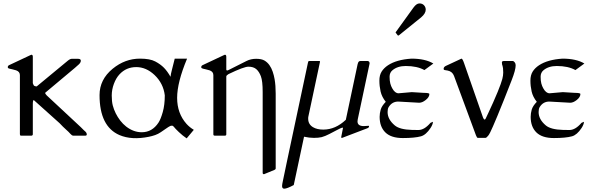

<svg xmlns="http://www.w3.org/2000/svg" viewBox="-20 -799 3488 1131"><path d="M179.2 -209.5Q173.3 -209.5 173.3 -185.5V-8.3Q173.3 -1.5 166.5 0H102.1Q97.2 -1.5 97.2 -8.8V-356.4Q97.2 -377 74.7 -384.8Q64.9 -388.2 53.7 -390.4Q42.5 -392.6 35.9 -394.5Q29.3 -396.5 27.6 -398.2Q25.9 -399.9 25.9 -403.8Q25.9 -411.1 33.2 -415L157.7 -473.6Q163.6 -476.6 165 -476.6Q173.3 -476.6 173.3 -464.8V-309.1Q177.2 -294.9 183.6 -292.5Q189.9 -290 196.3 -290L379.4 -441.4Q393.1 -452.6 402.8 -452.6H439Q456.1 -452.6 456.1 -441.4Q456.1 -430.7 444.6 -419.9Q433.1 -409.2 420.9 -398.9L246.1 -252.4Q246.1 -246.1 255.4 -236.8L456.1 -49.8Q466.8 -38.1 473.9 -32Q481 -25.9 484.4 -22.5Q491.2 -15.6 491.2 -7.8Q491.2 0 483.4 0H411.1Q403.8 0 394.5 -10.7Q385.3 -21.5 368.9 -35.9Q352.5 -50.3 331.1 -73.2L180.2 -208.5Q180.2 -209 179.7 -209.5Z M1082 -453.6Q1023.4 -313.5 1023.4 -222.7Q1023.4 -131.3 1078.6 -69.3Q1097.2 -48.8 1121.6 -34.2L1079.6 16.1Q1055.7 0 1033.4 -21.2Q1011.2 -42.5 1005.4 -50.5Q999.5 -58.6 993.4 -58.6Q987.3 -58.6 982.9 -56.9Q978.5 -55.2 971.4 -50.5Q964.4 -45.9 953.4 -38.3Q942.4 -30.8 927.2 -20.3Q912.1 -9.8 894 -3.4Q876 2.9 856.4 6.8Q755.4 27.3 683.6 -3.4Q566.4 -54.2 566.4 -238.8Q566.4 -330.6 643.6 -394Q716.3 -453.6 804.7 -453.6Q863.3 -453.6 894.5 -437Q925.8 -420.4 946 -399.7Q966.3 -378.9 984.4 -346.7Q985.8 -361.8 992.7 -387.7Q1005.9 -437 1009.3 -453.6ZM723.6 -53.2Q767.1 -20 814.9 -20Q876.5 -20 913.6 -76.7Q926.8 -96.7 938.7 -138.7Q950.7 -180.7 950.7 -237.3Q942.4 -307.6 890.1 -357.4Q840.8 -403.8 782.7 -403.8Q723.6 -403.8 684.1 -361.3Q663.6 -339.4 650.9 -305.2Q638.2 -271 638.2 -236.1Q638.2 -201.2 644.3 -177.7Q650.4 -154.3 661.6 -131.6Q672.9 -108.9 688.5 -88.6Q704.1 -68.4 723.6 -53.2Z M1297.4 -473.6Q1303.2 -476.6 1304.7 -476.6Q1313 -476.6 1313 -464.8V-388.7Q1314.5 -383.8 1316.9 -383.8Q1319.3 -383.8 1320.6 -384.3Q1321.8 -384.8 1324.7 -385.7L1431.6 -439.5Q1457 -452.6 1488.8 -452.6Q1520.5 -452.6 1537.8 -442.4Q1555.2 -432.1 1567.1 -415.3Q1579.1 -398.4 1586.4 -376.7Q1593.8 -355 1597.7 -332Q1604 -295.4 1604 -247.1V194.3Q1604 198.2 1596.2 202.1L1535.2 227.1Q1527.3 227.1 1527.3 219.2V-256.8Q1527.3 -321.8 1516.8 -349.6Q1506.3 -377.4 1489.5 -391.8Q1472.7 -406.2 1443.4 -406.2Q1416.5 -406.2 1325.7 -362.3Q1313.5 -355 1313 -348.6V-7.8Q1313 0 1305.2 0H1244.6Q1236.8 0 1236.8 -7.8V-356.4Q1236.8 -377 1214.4 -384.8Q1204.6 -388.2 1193.4 -390.4Q1182.1 -392.6 1175.5 -394.5Q1168.9 -396.5 1167.2 -398.2Q1165.5 -399.9 1165.5 -403.8Q1165.5 -411.1 1172.9 -415Z M1875 8.8Q1856.4 13.2 1829.3 13.2Q1802.2 13.2 1771 6.3L1710.4 291Q1670.4 312.5 1654.3 312.5Q1641.6 312.5 1641.6 296.4Q1641.6 288.1 1647 263.7Q1660.6 200.2 1670.9 149.4L1793.9 -429.2Q1795.4 -436 1796.6 -437.7Q1797.9 -439.5 1802.2 -439.5H1860.4Q1865.2 -439.5 1865.2 -436.8Q1865.2 -434.1 1863.8 -429.2L1796.4 -112.3Q1795.4 -108.9 1795.4 -105.5V-99.6Q1795.4 -66.9 1823.7 -49.8Q1847.7 -35.6 1884.3 -35.6Q1956.1 -35.6 2017.1 -93.3L2086.4 -419.9Q2086.9 -421.4 2087.9 -424.8Q2088.9 -428.2 2090.3 -431.6Q2094.7 -439.5 2102.1 -439.5H2146.5Q2157.2 -438 2157.2 -425.3L2087.4 -96.2Q2085.9 -89.4 2085.9 -84Q2085.9 -56.2 2123 -56.2L2151.9 -58.1Q2153.8 -58.1 2153.8 -54.2Q2153.8 -47.4 2144 -43.5L2002.9 10.3Q1997.1 13.2 1993.4 13.2Q1989.7 13.2 1989.7 9.5Q1989.7 5.9 2000.5 -45.4Q2000.5 -47.9 1994.4 -46.6Q1988.3 -45.4 1960.7 -30.8Q1933.1 -16.1 1919.9 -9.5Q1906.7 -2.9 1896.2 1.5Q1885.7 5.9 1875 8.8Z M2312 -605Q2310.1 -606.9 2310.1 -607.9Q2310.1 -608.9 2312 -610.8L2416 -754.9Q2433.6 -778.8 2450.7 -778.8Q2467.8 -778.8 2477.8 -767.8Q2487.8 -756.8 2487.8 -742.2Q2487.8 -719.7 2460.9 -696.8L2329.6 -590.8Q2327.1 -589.4 2325.7 -589.4Q2324.2 -589.4 2322.8 -590.8ZM2449.2 -193.8 2325.7 -200.7Q2289.1 -200.7 2269 -167.5Q2263.2 -157.7 2263.2 -138.7Q2263.2 -95.7 2305.7 -60.1Q2335 -35.6 2407.2 -33.7Q2426.3 -33.2 2444.8 -33.2Q2479.5 -33.2 2515.1 -74.7Q2517.6 -77.1 2522.9 -78.4Q2528.3 -79.6 2530.8 -82Q2529.3 -64.9 2516.1 -44.9Q2489.3 -4.4 2460 3.9Q2422.4 14.2 2353 14.2Q2283.7 14.2 2250 -19Q2216.3 -52.2 2216.3 -110.8Q2216.3 -131.8 2222.7 -153.6Q2229 -175.3 2252.4 -199.2Q2229 -228.5 2221.9 -260.3Q2214.8 -292 2214.8 -324Q2214.8 -356 2228 -377.2Q2241.2 -398.4 2265.6 -414.6Q2315.9 -447.8 2403.8 -453.6Q2484.9 -453.6 2532.7 -424.8L2480 -386.2Q2437.5 -410.2 2370.1 -410.2Q2321.8 -410.2 2292 -385.3Q2274.9 -371.1 2274.9 -347.2Q2274.9 -323.2 2279.1 -307.4Q2283.2 -291.5 2290.5 -278.8Q2306.6 -249.5 2327.6 -249.5L2405.8 -256.3L2476.6 -252Q2509.3 -252 2509.3 -245.1Q2509.3 -227.1 2487.8 -210Q2467.3 -193.8 2449.2 -193.8Z M2947.3 -439.5H3001.5Q3005.4 -439.5 3011.5 -432.4Q3017.6 -425.3 3017.6 -414.6Q3017.6 -386.7 2993.9 -326.2Q2970.2 -265.6 2947.8 -209Q2925.3 -152.3 2909.4 -114.5Q2893.6 -76.7 2883.8 -54.4Q2874 -32.2 2868.2 -20.5Q2859.9 -4.4 2856.9 -1.2Q2854 2 2848.9 7.6Q2843.8 13.2 2839.8 13.2H2794.4Q2789.6 13.2 2783.7 -2L2654.3 -352.1Q2644.5 -377.9 2617.2 -383.3Q2607.4 -385.3 2600.3 -386.2Q2593.3 -387.2 2593.3 -393.6Q2593.3 -403.8 2605 -410.2L2698.2 -453.6Q2704.6 -453.6 2713.4 -427.7L2825.2 -106.9Q2835 -82 2844.7 -108.4Q2845.7 -110.8 2857.2 -135Q2868.7 -159.2 2884.8 -195.1Q2900.9 -231 2911.6 -257.6Q2922.4 -284.2 2929 -302.7Q2935.5 -321.3 2939 -334Q2944.3 -354.5 2944.3 -371.6Q2944.3 -388.7 2943.1 -397.2Q2941.9 -405.8 2940.4 -410.4Q2939 -415 2937.7 -418.7Q2936.5 -422.4 2936.5 -430.9Q2936.5 -439.5 2947.3 -439.5Z M3338.9 -193.8 3215.3 -200.7Q3178.7 -200.7 3158.7 -167.5Q3152.8 -157.7 3152.8 -138.7Q3152.8 -95.7 3195.3 -60.1Q3224.6 -35.6 3296.9 -33.7Q3315.9 -33.2 3334.5 -33.2Q3369.1 -33.2 3404.8 -74.7Q3407.2 -77.1 3412.6 -78.4Q3418 -79.6 3420.4 -82Q3418.9 -64.9 3405.8 -44.9Q3378.9 -4.4 3349.6 3.9Q3312 14.2 3242.7 14.2Q3173.3 14.2 3139.6 -19Q3106 -52.2 3106 -110.8Q3106 -131.8 3112.3 -153.6Q3118.7 -175.3 3142.1 -199.2Q3118.7 -228.5 3111.6 -260.3Q3104.5 -292 3104.5 -324Q3104.5 -356 3117.7 -377.2Q3130.9 -398.4 3155.3 -414.6Q3205.6 -447.8 3293.5 -453.6Q3374.5 -453.6 3422.4 -424.8L3369.6 -386.2Q3327.1 -410.2 3259.8 -410.2Q3211.4 -410.2 3181.6 -385.3Q3164.6 -371.1 3164.6 -347.2Q3164.6 -323.2 3168.7 -307.4Q3172.9 -291.5 3180.2 -278.8Q3196.3 -249.5 3217.3 -249.5L3295.4 -256.3L3366.2 -252Q3398.9 -252 3398.9 -245.1Q3398.9 -227.1 3377.4 -210Q3356.9 -193.8 3338.9 -193.8Z"/></svg>

Font: Cardo-Italic
Style: Italic
Weight: 400
Italic angle: -12°
Designer: David J. Perry
Foundry: David J. Perry
Version: Version 0.991